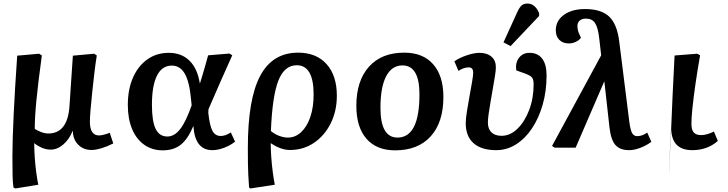

<svg xmlns="http://www.w3.org/2000/svg" viewBox="-20 -833 4107 1083"><path d="M67 230 56 225Q52 199 51 158Q50 117 50 50Q50 -41 57 -186Q64 -331 77 -519L201 -530L216 -520Q195 -366 185.5 -268.5Q176 -171 176 -106Q191 -96 212.5 -88Q234 -80 252 -80Q362 -80 372 -236L391 -519L511 -530L526 -520Q518 -471 511.5 -415Q505 -359 499.5 -306Q494 -253 490.5 -211Q487 -169 487 -147Q487 -69 539 -69Q550 -69 567 -73.5Q584 -78 599 -84L619 -24Q586 -7 552.5 3Q519 13 497 13Q450 13 420.5 -17.5Q391 -48 391 -95H390Q370 -46 336.5 -17.5Q303 11 266 11Q240 11 215 0Q190 -11 174 -25H173Q173 11 176 55Q179 99 184.5 140Q190 181 196 209Z M898 15Q838 15 793.5 -16.5Q749 -48 725 -105.5Q701 -163 701 -241Q701 -329 730 -395Q759 -461 811 -498Q863 -535 932 -535Q1004 -535 1049 -490.5Q1094 -446 1107 -363H1108Q1115 -385 1121 -405.5Q1127 -426 1135 -453Q1143 -480 1154 -521L1275 -531L1290 -521Q1255 -444 1219.5 -363Q1184 -282 1156 -217L1155 -196Q1163 -123 1178.5 -94.5Q1194 -66 1225 -66Q1252 -66 1282 -86L1306 -34Q1278 -12 1243 1Q1208 14 1178 14Q1080 14 1071 -121H1070Q1040 -49 1000 -17Q960 15 898 15ZM924 -63Q964 -63 996.5 -105Q1029 -147 1061 -239L1058 -269Q1049 -371 1022.5 -417Q996 -463 949 -463Q894 -463 865.5 -406.5Q837 -350 837 -241Q837 -149 858 -106Q879 -63 924 -63Z M1393 230 1385 225Q1382 184 1380.5 154Q1379 124 1378.5 89.5Q1378 55 1378 1Q1378 -274 1447.5 -405Q1517 -536 1662 -536Q1764 -536 1822 -471.5Q1880 -407 1880 -293Q1880 -206 1845 -136.5Q1810 -67 1750.5 -27Q1691 13 1616 13Q1564 13 1508 -25H1507Q1507 9 1510 52Q1513 95 1518.5 137Q1524 179 1530 209ZM1604 -57Q1646 -57 1679 -88Q1712 -119 1730.5 -173.5Q1749 -228 1749 -300Q1749 -465 1654 -465Q1584 -465 1550 -378Q1516 -291 1508 -94Q1528 -77 1554 -67Q1580 -57 1604 -57Z M2209 15Q2104 15 2047 -50.5Q1990 -116 1990 -236Q1990 -377 2061 -456.5Q2132 -536 2260 -536Q2366 -536 2423.5 -470.5Q2481 -405 2481 -286Q2481 -143 2409.5 -64Q2338 15 2209 15ZM2222 -57Q2346 -57 2346 -301Q2346 -464 2250 -464Q2190 -464 2158 -402.5Q2126 -341 2126 -225Q2126 -57 2222 -57Z M2779 14Q2696 14 2651.5 -25Q2607 -64 2607 -138Q2607 -163 2613.5 -203.5Q2620 -244 2628 -288.5Q2636 -333 2642.5 -369.5Q2649 -406 2649 -423Q2649 -453 2624 -453Q2596 -453 2566 -433L2543 -487Q2571 -507 2613 -521Q2655 -535 2684 -535Q2727 -535 2752 -513.5Q2777 -492 2777 -454Q2777 -436 2772 -405Q2767 -374 2760.5 -336.5Q2754 -299 2747.5 -261.5Q2741 -224 2736.5 -192.5Q2732 -161 2732 -142Q2732 -106 2752 -86.5Q2772 -67 2809 -67Q2858 -67 2899 -107Q2940 -147 2965 -213Q2990 -279 2990 -358Q2990 -386 2979.5 -397.5Q2969 -409 2934 -421L2892 -436Q2886 -479 2907.5 -507Q2929 -535 2967 -535Q3013 -535 3038 -502.5Q3063 -470 3063 -408Q3063 -319 3041 -242.5Q3019 -166 2980.5 -108.5Q2942 -51 2890.5 -18.5Q2839 14 2779 14ZM2860 -573 2820 -594 2897 -763Q2910 -792 2922.5 -802.5Q2935 -813 2955 -813Q2998 -813 3021 -759V-743Z M3529 14Q3477 14 3451.5 -15Q3426 -44 3418 -113L3389 -373H3388L3227 0H3108L3094 -10L3371 -521L3360 -617Q3353 -678 3336.5 -703Q3320 -728 3285 -728Q3263 -728 3250 -717Q3237 -706 3237 -686Q3237 -660 3251 -633L3257 -620Q3247 -606 3228 -597Q3209 -588 3189 -588Q3155 -588 3135 -608Q3115 -628 3115 -662Q3115 -716 3160.5 -749Q3206 -782 3280 -782Q3371 -782 3416 -739.5Q3461 -697 3473 -598L3530 -144Q3536 -100 3545.5 -82.5Q3555 -65 3575 -65Q3602 -65 3631 -85L3654 -33Q3626 -12 3591.5 1Q3557 14 3529 14Z M3885 14Q3766 14 3766 -112Q3766 -116 3764.5 -94.5Q3763 -73 3761.5 -37.5Q3760 -2 3758 36Q3756 74 3755 104.5Q3754 135 3753.5 146Q3753 157 3754 138.5Q3755 120 3757.5 60Q3760 0 3766 -112Q3769 -187 3773.5 -287.5Q3778 -388 3785 -520L3913 -530L3929 -521Q3914 -436 3903 -360Q3892 -284 3886 -225.5Q3880 -167 3880 -135Q3880 -101 3893 -86Q3906 -71 3935 -71Q3967 -71 4007 -91L4029 -38Q3970 14 3885 14ZM3766 -112Q3766 -112 3766 -112Q3766 -112 3766 -112Z"/></svg>

Font: Literata 7pt SemiBold
Style: Italic
Weight: 600
Italic angle: -2°
Designer: Latin by Veronika Burian and Jose Scaglione. Greek by Irene Vlachou. Cyrillic by Vera Evstafieva
Foundry: TypeTogether
Version: Version 3.002